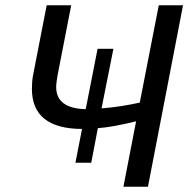

<svg xmlns="http://www.w3.org/2000/svg" viewBox="-20 -708 714 728"><path d="M496 -248Q451 -237 415 -230.5Q379 -224 351 -222L326 -91H266L291 -219Q101 -220 101 -371Q101 -385 102 -397.5Q103 -410 105 -421L157 -688H250L198 -421Q197 -416 195 -401Q193 -386 193 -378Q193 -297 305 -294L350 -523H410L365 -297Q402 -300 438 -305.5Q474 -311 510 -319L582 -688H674L541 0H448Z"/></svg>

Font: Libra Sans Modern
Style: Italic
Weight: 400
Italic angle: -12°
Foundry: Stefan Peev, Context Ltd
Version: Version 1.000